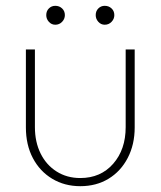

<svg xmlns="http://www.w3.org/2000/svg" viewBox="-20 -630 552 660"><path d="M256 10Q202 10 159.5 -15.5Q117 -41 93 -86.5Q69 -132 69 -192V-460H100V-193Q100 -142 119.5 -102.5Q139 -63 174.5 -40.5Q210 -18 256 -18Q326 -18 369 -67Q412 -116 412 -193V-460H443V-192Q443 -133 419 -87Q395 -41 353 -15.5Q311 10 256 10ZM170 -545Q157 -545 148 -555Q139 -565 139 -578Q139 -592 148 -601Q157 -610 170 -610Q184 -610 193.5 -601Q203 -592 203 -578Q203 -565 193.5 -555Q184 -545 170 -545ZM340 -545Q327 -545 318 -555Q309 -565 309 -578Q309 -592 318 -601Q327 -610 340 -610Q354 -610 363.5 -601Q373 -592 373 -578Q373 -565 363.5 -555Q354 -545 340 -545Z"/></svg>

Font: Outfit Thin Thin
Style: Regular
Weight: 250
Version: Version 1.100;gftools[0.9.27]